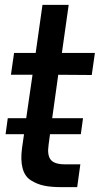

<svg xmlns="http://www.w3.org/2000/svg" viewBox="-20 -770 411 791"><path d="M358 -461 220 -462 195 -283H322L313 -217H186L180 -172Q174 -131 189 -112Q204 -93 248 -93H311L298 1H234Q191 1 162 -5Q133 -11 107.5 -27Q82 -43 73 -77Q64 -111 71 -162L79 -217H3L12 -283H88L114 -462H25L38 -552H127L155 -750H263L235 -552H371Z"/></svg>

Font: Oakes Grotesk Medium
Style: Italic
Weight: 500
Italic angle: -8°
Designer: Samuel Oakes
Foundry: Samuel Oakes
Version: Version 1.000;PS 001.000;hotconv 1.0.88;makeotf.lib2.5.64775